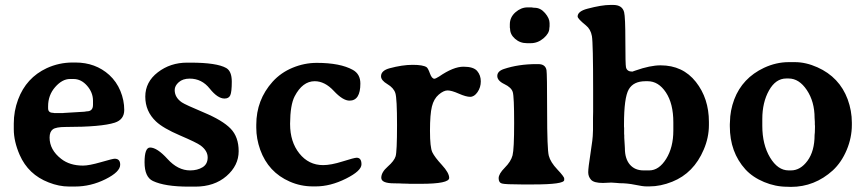

<svg xmlns="http://www.w3.org/2000/svg" viewBox="-20 -730 3438 762"><path d="M272 -416.5H257.8Q227.1 -416.5 199 -384.5Q170.9 -352.5 170.9 -308.1V-300.3Q170.9 -282.2 190.9 -282.2L195.8 -281.2H230.5L232.9 -281.7L314.5 -286.6Q321.8 -288.1 324.2 -288.1Q349.1 -288.1 349.1 -314V-330.1Q349.1 -362.8 325.7 -389.6Q302.2 -416.5 272 -416.5ZM176.8 -184.1Q176.8 -135.3 222.7 -99.6Q256.8 -72.8 309.6 -72.8Q333.5 -72.8 380.6 -86.4Q427.7 -100.1 435.1 -100.1Q457 -100.1 457 -76.2Q457 -47.9 398.7 -18.8Q340.3 10.3 277.8 10.3H256.3Q255.4 10.3 253.9 10.3Q214.4 10.3 173.3 -5.9Q92.3 -37.1 58.1 -115.2Q34.7 -168.9 34.7 -217.3V-239.7Q34.7 -289.1 51.8 -335Q84 -421.4 165.5 -459.5Q214.4 -481.9 268.1 -481.9H279.3Q358.9 -481.9 413.6 -432.6Q442.4 -406.2 457.8 -369.1Q473.1 -332 473.1 -293.7Q473.1 -255.4 435.5 -243.2Q382.8 -226.1 240.2 -226.1Q202.1 -226.1 189.5 -216.6Q176.8 -207 176.8 -184.1Z M871.1 -338.9Q843.8 -338.9 812.3 -378.4Q780.8 -418 732.9 -418Q705.6 -418 689.5 -403.8Q673.3 -389.6 673.3 -372.6Q673.3 -343.3 701.7 -323.7Q715.3 -314.5 789.3 -283.4Q863.3 -252.4 895.3 -219.5Q927.2 -186.5 927.2 -129.9Q927.2 -73.2 878.9 -31.2Q830.6 10.7 754.9 10.7H729Q634.3 10.7 586.9 -11.7Q553.7 -27.3 553.7 -85.9Q553.7 -144.5 575.7 -144.5Q603.5 -144.5 644.8 -99.1Q686 -53.7 734.4 -53.7Q763.7 -53.7 783.9 -66.2Q804.2 -78.6 804.2 -105.2Q804.2 -131.8 775.9 -152.8Q760.7 -164.1 694.1 -192.6Q627.4 -221.2 599.1 -248Q556.6 -288.1 556.6 -346.4Q556.6 -404.8 606.4 -443.1Q656.2 -481.4 722.7 -481.4H735.8Q840.3 -481.4 877.9 -460Q899.9 -447.3 899.9 -406.2Q899.9 -365.2 894 -352.1Q888.2 -338.9 871.1 -338.9Z M1395.5 -104Q1414.6 -104 1414.6 -77.9Q1414.6 -51.8 1353 -21Q1291.5 9.8 1232.9 9.8H1221.7Q1173.3 9.8 1129.9 -9.3Q1044.9 -46.4 1012.7 -135.7Q997.1 -179.7 997.1 -223.1V-234.9Q997.1 -333.5 1062 -405.8Q1094.7 -441.9 1141.4 -461.2Q1188 -480.5 1237.3 -480.5Q1330.1 -480.5 1380.4 -452.6Q1410.2 -436 1410.2 -398.4Q1410.2 -330.6 1367.2 -330.6Q1340.8 -330.6 1304.9 -369.1Q1269 -407.7 1229 -407.7Q1180.7 -407.7 1149.4 -347.7Q1131.8 -313.5 1131.3 -239.7Q1131.3 -238.8 1131.3 -237.8Q1131.3 -167 1168 -121.1Q1205.1 -74.7 1262.2 -74.7Q1293.9 -74.7 1340.1 -89.4Q1386.2 -104 1395.5 -104Z M1762.7 -23.9Q1762.7 -0.5 1649.4 -0.5H1607.4L1597.2 -1Q1586.9 -1.5 1576.2 -1.5L1565.9 -2Q1555.7 -2.4 1544.4 -2.4Q1493.2 -2.4 1493.2 -24.4Q1493.2 -46.4 1518.8 -68.8Q1544.4 -91.3 1550 -109.4Q1555.7 -127.4 1555.7 -233.4Q1555.7 -339.4 1549.1 -360.4Q1542.5 -381.3 1517.3 -396.2Q1492.2 -411.1 1492.2 -427.2Q1492.2 -449.7 1525.9 -459Q1576.7 -472.7 1617.7 -472.7Q1658.7 -472.7 1672.9 -463.4Q1678.7 -459.5 1686.3 -438.5Q1693.8 -417.5 1704.1 -417.5Q1708.5 -417.5 1722.7 -426.3Q1779.3 -465.3 1819.3 -465.3Q1859.4 -465.3 1873.8 -448.2Q1888.2 -431.2 1888.2 -407.2Q1888.2 -383.3 1875.2 -364.5Q1862.3 -345.7 1845.9 -345.7Q1829.6 -345.7 1800.8 -358.4Q1772 -371.1 1756.3 -371.1Q1740.7 -371.1 1721.2 -354.5Q1701.7 -337.9 1694.1 -307.1Q1686.5 -276.4 1686.5 -210.7Q1686.5 -145 1695.8 -125.7Q1705.1 -106.4 1733.9 -75.2Q1762.7 -43.9 1762.7 -23.9Z M2003.4 -633.3Q2003.4 -661.6 2025.6 -681.2Q2047.9 -700.7 2073.7 -700.7H2089.4Q2096.7 -699.2 2101.6 -699.2Q2125 -699.2 2143.1 -678.2Q2161.1 -657.2 2161.1 -638.2V-625.5Q2160.2 -620.6 2160.2 -618.2Q2160.2 -597.7 2137.2 -578.1Q2114.3 -558.6 2086.4 -558.6H2071.3Q2043.9 -558.6 2024.2 -575.9Q2004.4 -593.3 2004.4 -615.7L2003.4 -620.6ZM2096.2 2H2049.8Q1984.9 2 1971.9 -1.7Q1959 -5.4 1959 -22.7Q1959 -40 1983.4 -64.5Q2007.8 -88.9 2014.2 -113.5Q2020.5 -138.2 2020.5 -241.9Q2020.5 -345.7 2015.1 -364.3Q2009.8 -382.8 1981.7 -396.2Q1953.6 -409.7 1953.6 -428.5Q1953.6 -447.3 1979.5 -456.1Q2038.1 -475.6 2108.9 -475.6H2116.2Q2144.5 -475.6 2148.9 -451.7Q2151.4 -438 2151.4 -287.8Q2151.4 -137.7 2158 -112.1Q2164.6 -86.4 2191.9 -57.6Q2219.2 -28.8 2219.2 -21.5V-15.6Q2219.2 2 2096.2 2Z M2460 -141.6Q2460 -100.1 2479.7 -76.9Q2499.5 -53.7 2534.2 -53.7H2556.6Q2595.2 -53.7 2623.8 -99.4Q2652.3 -145 2652.3 -211.9V-244.6Q2652.3 -318.8 2622.8 -363.3Q2593.3 -407.7 2550.3 -407.7H2542Q2493.7 -407.7 2475.1 -374.8Q2456.5 -341.8 2456.5 -236.8V-227.1L2457 -222.2V-198.2L2457.5 -193.4Q2457.5 -188.5 2457.5 -183.6L2459.5 -150.9Q2460 -146 2460 -141.6ZM2373 -3.9Q2337.4 -3.9 2325.9 -16.4Q2314.5 -28.8 2314.5 -46.4Q2314.5 -64 2323.7 -122.3Q2333 -180.7 2333 -202.6L2333.5 -214.4V-262.2L2334 -286.1V-370.6Q2334 -559.6 2329.1 -586.9Q2324.2 -614.3 2305.2 -629.4Q2272.5 -655.8 2272.5 -664.6Q2272.5 -685.1 2311 -695.3Q2367.7 -710.4 2402.3 -710.4H2413.6Q2449.7 -710.4 2457 -681.6Q2461.9 -662.1 2461.9 -567.9Q2461.9 -473.6 2464.4 -462.9Q2468.3 -445.8 2489.7 -445.8Q2489.7 -445.8 2502.4 -450.2Q2560.5 -470.7 2601.6 -470.7Q2689.9 -470.7 2741.7 -405Q2793.5 -339.4 2793.5 -246.1V-233.9Q2793.5 -184.1 2772.9 -136.2Q2733.4 -43 2647.9 -8.8Q2601.6 9.8 2557.1 9.8H2545.4Q2530.8 9.8 2500.5 3.4Q2470.2 -2.9 2439 -2.9L2428.2 -3.9Q2411.6 -5.4 2406.2 -5.4L2395 -4.9Q2380.4 -3.9 2373 -3.9Z M3109.9 -418.5H3100.6Q3058.6 -418.5 3032 -371.1Q3005.4 -323.7 3005.4 -257.8V-230.5Q3005.4 -156.2 3036.1 -105Q3066.9 -53.7 3109.9 -53.7H3119.1Q3156.7 -53.7 3184.8 -92Q3212.9 -130.4 3212.9 -194.3L3213.9 -204.6L3214.4 -225.1V-230.5L3213.9 -235.8V-246.1Q3212.9 -256.8 3212.9 -261.7Q3212.9 -326.7 3182.1 -372.6Q3151.4 -418.5 3109.9 -418.5ZM3110.4 -483.4H3134.8Q3178.2 -483.4 3224.1 -462.9Q3311.5 -423.8 3344.2 -335.9Q3360.8 -290.5 3360.8 -243.2V-234.4Q3360.8 -183.6 3340.3 -134.8Q3319.8 -85.9 3285.2 -53.7Q3212.9 11.7 3119.1 11.7Q3111.8 11.7 3104.5 11.2Q3057.6 11.2 3012.5 -7.6Q2967.3 -26.4 2938.5 -57.6Q2876.5 -126 2876.5 -229V-237.3L2877 -245.6Q2877.4 -291 2894 -335.4Q2926.3 -420.4 3012.2 -460.9Q3060.5 -483.4 3110.4 -483.4Z"/></svg>

Font: Averia Serif Libre RX
Style: Bold
Weight: 700
Version: Version 1.002